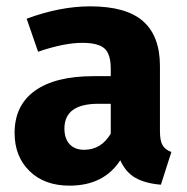

<svg xmlns="http://www.w3.org/2000/svg" viewBox="-20 -568 588 605"><path d="M484 -154Q484 -124 492.5 -110Q501 -96 520 -89L487 14Q438 10 407 -7.5Q376 -25 359 -63Q307 17 199 17Q120 17 73 -29Q26 -75 26 -149Q26 -236 90 -282Q154 -328 275 -328H329V-351Q329 -398 309 -415.5Q289 -433 239 -433Q182 -433 100 -405L64 -509Q169 -548 264 -548Q378 -548 431 -501Q484 -454 484 -360ZM245 -96Q299 -96 329 -147V-241H290Q183 -241 183 -163Q183 -131 199.5 -113.5Q216 -96 245 -96Z"/></svg>

Font: FiraGO
Style: Bold
Weight: 700
Designer: bBox Type
Foundry: bBox Type GmbH
Version: Version 1.001;PS 001.001;hotconv 1.0.88;makeotf.lib2.5.64775